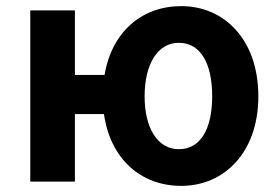

<svg xmlns="http://www.w3.org/2000/svg" viewBox="-20 -594 908 628"><path d="M565 -106C496 -106 453 -174 453 -279C453 -385 496 -454 565 -454C637 -454 674 -385 674 -279C674 -174 637 -106 565 -106ZM225 -349V-560H79V0H225V-221H320C341 -74 441 14 573 14C712 14 825 -94 825 -279C825 -466 712 -574 573 -574C445 -574 346 -491 322 -349Z"/></svg>

Font: Source Han Sans SC Bold
Style: Regular
Weight: 700
Designer: Ryoko NISHIZUKA (kana & ideographs); Paul D. Hunt (Latin, Greek & Cyrillic); Wenlong ZHANG (bopomofo); Sandoll Communica
Foundry: Adobe Systems Incorporated
Version: Version 1.001;PS 1.001;hotconv 1.0.78;makeotf.lib2.5.61930